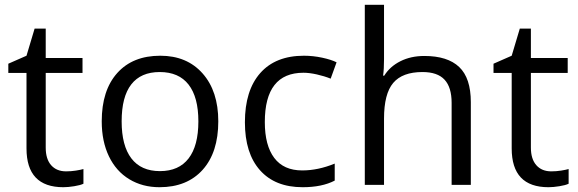

<svg xmlns="http://www.w3.org/2000/svg" viewBox="-20 -780 2440 810"><path d="M258.8 -57.1Q280.3 -57.1 300.3 -60.3Q320.3 -63.5 332 -66.9V-4.9Q318.8 1.5 293.2 5.6Q267.6 9.8 247.1 9.8Q91.8 9.8 91.8 -153.8V-472.2H15.1V-511.2L91.8 -544.9L126 -659.2H172.9V-535.2H328.1V-472.2H172.9V-157.2Q172.9 -108.9 195.8 -83Q218.8 -57.1 258.8 -57.1Z M900.9 -268.1Q900.9 -137.2 835 -63.7Q769 9.8 652.8 9.8Q581.1 9.8 525.4 -23.9Q469.7 -57.6 439.5 -120.6Q409.2 -183.6 409.2 -268.1Q409.2 -398.9 474.6 -471.9Q540 -544.9 656.2 -544.9Q768.6 -544.9 834.7 -470.2Q900.9 -395.5 900.9 -268.1ZM493.2 -268.1Q493.2 -165.5 534.2 -111.8Q575.2 -58.1 654.8 -58.1Q734.4 -58.1 775.6 -111.6Q816.9 -165 816.9 -268.1Q816.9 -370.1 775.6 -423.1Q734.4 -476.1 653.8 -476.1Q574.2 -476.1 533.7 -423.8Q493.2 -371.6 493.2 -268.1Z M1256.8 9.8Q1140.6 9.8 1076.9 -61.8Q1013.2 -133.3 1013.2 -264.2Q1013.2 -398.4 1077.9 -471.7Q1142.6 -544.9 1262.2 -544.9Q1300.8 -544.9 1339.4 -536.6Q1377.9 -528.3 1399.9 -517.1L1375 -448.2Q1348.1 -459 1316.4 -466.1Q1284.7 -473.1 1260.3 -473.1Q1097.2 -473.1 1097.2 -265.1Q1097.2 -166.5 1137 -113.8Q1176.8 -61 1254.9 -61Q1321.8 -61 1392.1 -89.8V-18.1Q1338.4 9.8 1256.8 9.8Z M1885.3 0V-346.2Q1885.3 -411.6 1855.5 -443.8Q1825.7 -476.1 1762.2 -476.1Q1677.7 -476.1 1638.9 -430.2Q1600.1 -384.3 1600.1 -279.8V0H1519V-759.8H1600.1V-529.8Q1600.1 -488.3 1596.2 -460.9H1601.1Q1625 -499.5 1669.2 -521.7Q1713.4 -543.9 1770 -543.9Q1868.2 -543.9 1917.2 -497.3Q1966.3 -450.7 1966.3 -349.1V0Z M2305.7 -57.1Q2327.1 -57.1 2347.2 -60.3Q2367.2 -63.5 2378.9 -66.9V-4.9Q2365.7 1.5 2340.1 5.6Q2314.5 9.8 2293.9 9.8Q2138.7 9.8 2138.7 -153.8V-472.2H2062V-511.2L2138.7 -544.9L2172.9 -659.2H2219.7V-535.2H2375V-472.2H2219.7V-157.2Q2219.7 -108.9 2242.7 -83Q2265.6 -57.1 2305.7 -57.1Z"/></svg>

Font: f0_46866 
Style: Regular
Weight: 400
Foundry: Ascender Corporation
Version: Version 1.10